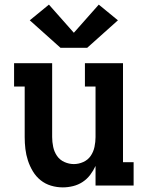

<svg xmlns="http://www.w3.org/2000/svg" viewBox="-20 -804 640 832"><path d="M252 8Q226 8 201 0.5Q176 -7 156 -23Q136 -39 122.5 -61.5Q109 -84 101 -108.5Q93 -133 90 -158.5Q87 -184 87 -210V-429H41V-530H206V-210Q206 -189 210.5 -167.5Q215 -146 227 -128.5Q239 -111 259 -102Q279 -93 300 -93Q321 -93 341 -102Q361 -111 373 -128.5Q385 -146 389.5 -167.5Q394 -189 394 -210V-429H348V-530H513V-101H559V0H394V-85Q385 -65 371 -46.5Q357 -28 338 -15.5Q319 -3 296.5 2.5Q274 8 252 8ZM242 -597 109 -716 192 -784 300 -662 408 -784 491 -716 358 -597Z"/></svg>

Font: Iosevka Slab Extended
Style: Bold
Weight: 700
Width: 7
Monospace: yes
Designer: Belleve Invis
Foundry: Belleve Invis
Version: Version 11.1.0; ttfautohint (v1.8.3)